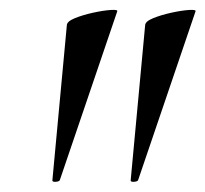

<svg xmlns="http://www.w3.org/2000/svg" viewBox="-20 -660 412 385"><path d="M85 -298 114 -609Q114 -617 130 -623.5Q146 -630 166.5 -634.5Q187 -639 202 -640Q217 -641 215 -637L100 -299Q99 -296 92 -295.5Q85 -295 85 -298ZM242 -298 271 -609Q271 -617 287 -623.5Q303 -630 323.5 -634.5Q344 -639 359 -640Q374 -641 372 -637L257 -299Q256 -296 249 -295.5Q242 -295 242 -298Z"/></svg>

Font: Cormorant Light SemiBold
Style: Italic
Weight: 600
Italic angle: -10°
Version: Version 4.000